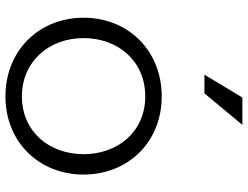

<svg xmlns="http://www.w3.org/2000/svg" viewBox="-120 -722 889 688"><g transform="rotate(90 324.0 -377.5)"><path d="M314 -666 427 -802H329L247 -666ZM605 -233C605 -393 488 -513 325 -513C161 -513 43 -393 43 -233C43 -73 161 47 325 47C488 47 605 -73 605 -233ZM325 -12C199 -12 116 -110 116 -233C116 -356 198 -454 325 -454C451 -454 532 -356 532 -233C532 -110 451 -12 325 -12Z"/></g></svg>

Font: LINE Seed JP App_OTF Regular
Style: Regular
Weight: 400
Designer: LY Corporation & Fontrix & Fontworks
Version: Version 1.002